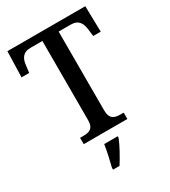

<svg xmlns="http://www.w3.org/2000/svg" viewBox="-222 -824 1025 1155"><g transform="rotate(-30 290.5 -246.5)"><path d="M138 0H441V-44H420C379 -44 346 -53 346 -115V-662H430C486 -662 502 -626 507 -582L513 -535H565L561 -714H20L15 -535H68L74 -582C78 -626 95 -662 150 -662H233V-111C233 -52 200 -44 159 -44H138ZM214 208V221H259C286 179 323 113 339 71V61H245C238 108 225 165 214 208Z"/></g></svg>

Font: Noto Serif Myanmar SemiCondensed Medium
Style: Regular
Weight: 500
Width: 4
Designer: Ben Mitchell and the Monotype Design Team
Foundry: Monotype Imaging Inc.
Version: Version 2.106